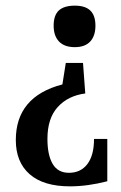

<svg xmlns="http://www.w3.org/2000/svg" viewBox="-20 -534 430 680"><path d="M170 -443Q170 -480 188.5 -497Q207 -514 245 -514Q282 -514 300 -496.5Q318 -479 318 -443Q318 -407 299.5 -387Q281 -367 245 -367Q208 -367 189 -387Q170 -407 170 -443ZM36 -38Q36 -192 201 -235L213 -311H274L282 -203Q221 -195 184.5 -155Q148 -115 148 -42Q148 15 166.5 46.5Q185 78 224 78Q266 78 289.5 47Q313 16 313 -42H360V108Q290 126 228 126Q134 126 85 83Q36 40 36 -38Z"/></svg>

Font: Gupter
Style: Bold
Weight: 700
Designer: Octavio Pardo
Version: Version 1.000